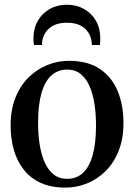

<svg xmlns="http://www.w3.org/2000/svg" viewBox="-20 -802 581 832"><path d="M26 -258.5Q26 -327 47.2 -379.5Q68.5 -432 104.5 -467.2Q140.5 -502.5 185.8 -520.5Q231 -538.5 278.5 -538.5Q360.5 -538.5 412.8 -503.2Q465 -468 490 -407Q515 -346 515 -269.5Q515 -200.5 494 -148Q473 -95.5 437 -60Q401 -24.5 356 -6.8Q311 11 263 11Q202 11 157.2 -9.2Q112.5 -29.5 83.5 -66Q54.5 -102.5 40.2 -151.5Q26 -200.5 26 -258.5ZM271 -27Q311.5 -27 339.2 -52.5Q367 -78 381.5 -129.5Q396 -181 396 -258Q396 -307 389.5 -350.8Q383 -394.5 368.2 -428.2Q353.5 -462 329.8 -481.2Q306 -500.5 271.5 -500.5Q231 -500.5 202.8 -475.2Q174.5 -450 159.8 -398.8Q145 -347.5 145 -269.5Q145 -220 151.8 -176.2Q158.5 -132.5 173.5 -98.8Q188.5 -65 212.5 -46Q236.5 -27 271 -27ZM270 -781.5Q311.5 -781.5 344.2 -763Q377 -744.5 395.8 -711.8Q414.5 -679 414.5 -636Q414.5 -628.5 414 -621.2Q413.5 -614 413 -607H378Q378 -611.5 377.8 -616.5Q377.5 -621.5 376 -627Q372.5 -647.5 360 -665Q347.5 -682.5 325.5 -693Q303.5 -703.5 270 -703.5Q237 -703.5 214.8 -693Q192.5 -682.5 180 -665Q167.5 -647.5 163.5 -627Q163 -621.5 162.5 -616.5Q162 -611.5 162 -607H127Q126 -614 125.5 -621.2Q125 -628.5 125 -636Q125 -679 143.8 -711.8Q162.5 -744.5 195.2 -763Q228 -781.5 270 -781.5Z"/></svg>

Font: Merriweather 96pt Medium
Style: Regular
Weight: 500
Version: Version 2.100